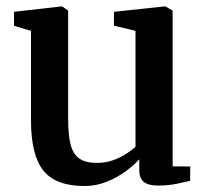

<svg xmlns="http://www.w3.org/2000/svg" viewBox="-20 -580 660 610"><path d="M481 9.5Q451.5 9.5 437 -2Q422.5 -13.5 422.5 -40V-74Q405 -54.5 377.8 -34.8Q350.5 -15 317.5 -2Q284.5 11 249 11Q157 11 117.8 -38Q78.5 -87 78.5 -197.5V-482L24.5 -498V-542.5L174 -559.5H177.5L196.5 -546.5V-201.5Q196.5 -152 204.2 -121.2Q212 -90.5 231.8 -76.5Q251.5 -62.5 287.5 -62.5Q315.5 -62.5 338.8 -70.8Q362 -79 380.2 -90.8Q398.5 -102.5 410.5 -113.5V-482L342 -498.5V-542.5L501.5 -559.5H505.5L528.5 -546.5V-51.5L584.5 -51L584 -5.5Q567 -1.5 541 4Q515 9.5 481 9.5Z"/></svg>

Font: Merriweather 36pt SemiBold
Style: Regular
Weight: 600
Version: Version 2.100